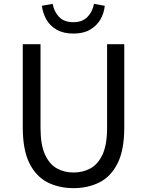

<svg xmlns="http://www.w3.org/2000/svg" viewBox="-20 -962 761 995"><path d="M361 13Q286 13 226.5 -17Q167 -47 132.5 -116Q98 -185 98 -302V-733H190V-300Q190 -212 213 -161.5Q236 -111 274.5 -89.5Q313 -68 361 -68Q410 -68 449 -89.5Q488 -111 511.5 -161.5Q535 -212 535 -300V-733H624V-302Q624 -185 589.5 -116Q555 -47 495.5 -17Q436 13 361 13ZM360 -788Q309 -788 274 -808Q239 -828 220.5 -860.5Q202 -893 197 -932L253 -942Q260 -902 286 -874.5Q312 -847 360 -847Q407 -847 433.5 -874.5Q460 -902 467 -942L523 -932Q519 -893 500 -860.5Q481 -828 446.5 -808Q412 -788 360 -788Z"/></svg>

Font: Chocolate Classical Sans
Style: Regular
Weight: 400
Designer: 田海東、宇文滿月
Foundry: Moonlit Owen
Version: Version 1.001